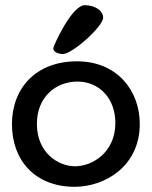

<svg xmlns="http://www.w3.org/2000/svg" viewBox="-20 -708 584 739"><path d="M377 -640C377 -665 350 -687 307 -688C256 -689 185 -530 185 -522C185 -507 207 -500 222 -500C258 -500 377 -606 377 -640ZM518 -231C518 -358 432 -472 276 -472C119 -472 26 -369 26 -230C26 -88 118 11 267 11C385 11 518 -69 518 -231ZM278 -394C364 -394 424 -327 424 -235C424 -120 334 -68 269 -68C203 -68 122 -121 122 -231C122 -336 196 -394 278 -394Z"/></svg>

Font: Life Savers
Style: ExtraBold
Weight: 800
Designer: Pablo Impallari, Rodrigo Fuenzalida, Brenda Gallo
Foundry: Pablo Impallari, Rodrigo Fuenzalida, Brenda Gallo
Version: Version 3.000